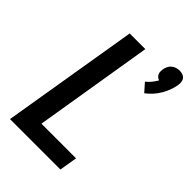

<svg xmlns="http://www.w3.org/2000/svg" viewBox="-229 -876 972 972"><g transform="rotate(45 256.5 -390.5)"><path d="M420 -573 381 -617Q395 -628 406.5 -642Q418 -656 427 -672Q419 -675 413 -680Q407 -685 403.5 -692.5Q400 -700 400 -708.5Q400 -717 401 -725Q403 -736 408 -747Q413 -758 422.5 -766Q432 -774 443.5 -777.5Q455 -781 466 -781Q477 -781 487.5 -777.5Q498 -774 504.5 -766Q511 -758 512.5 -747Q514 -736 512 -725Q509 -704 501 -682.5Q493 -661 481.5 -641.5Q470 -622 454.5 -604.5Q439 -587 420 -573ZM32 0 154 -735H266L161 -96H409L393 0Z"/></g></svg>

Font: Iosevka Curly Oblique
Style: Bold
Weight: 700
Italic angle: -9°
Monospace: yes
Designer: Belleve Invis
Foundry: Belleve Invis
Version: Version 11.1.0; ttfautohint (v1.8.3)